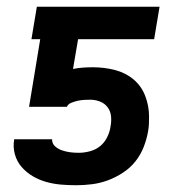

<svg xmlns="http://www.w3.org/2000/svg" viewBox="-20 -540 540 568"><path d="M205 8Q182 8 159.5 6Q137 4 116 -2Q95 -8 76.5 -19Q58 -30 44 -46Q30 -62 24 -83.5Q18 -105 22 -128H134Q134 -115 143 -107Q152 -99 164 -95Q176 -91 188 -89.5Q200 -88 213 -88Q229 -88 246 -92.5Q263 -97 276 -107.5Q289 -118 297 -134Q305 -150 307 -166Q310 -181 308.5 -196Q307 -211 298.5 -222.5Q290 -234 276 -239.5Q262 -245 247 -245Q238 -245 229 -244.5Q220 -244 210.5 -242Q201 -240 191 -236Q181 -232 178 -224H66L99 -424H73L89 -520H452L436 -424H211L196 -336Q211 -339 225.5 -340Q240 -341 255 -341Q288 -341 319.5 -333Q351 -325 374.5 -305.5Q398 -286 409.5 -256.5Q421 -227 421 -194Q421 -183 420.5 -172.5Q420 -162 418 -151Q414 -128 405 -105Q396 -82 380.5 -62.5Q365 -43 343.5 -29Q322 -15 299 -6.5Q276 2 252 5Q228 8 205 8Z"/></svg>

Font: Iosevka Oblique
Style: Bold
Weight: 700
Italic angle: -9°
Monospace: yes
Designer: Belleve Invis
Foundry: Belleve Invis
Version: Version 32.5.0; ttfautohint (v1.8.4)